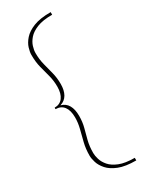

<svg xmlns="http://www.w3.org/2000/svg" viewBox="-207 -714 714 897"><g transform="rotate(-30 150.0 -265.0)"><path d="M242 135Q184 135 149 121Q114 107 95.5 86Q77 65 70.5 43.5Q64 22 64 7Q64 -30 72 -62Q80 -94 87.5 -123.5Q95 -153 95 -182Q95 -220 79.5 -240.5Q64 -261 35 -261V-269Q64 -269 79.5 -290Q95 -311 95 -348Q95 -380 87.5 -408.5Q80 -437 72 -467.5Q64 -498 64 -537Q64 -552 70.5 -573.5Q77 -595 95.5 -616Q114 -637 149 -651Q184 -665 242 -665V-651Q191 -651 160 -638.5Q129 -626 113 -607.5Q97 -589 91 -569.5Q85 -550 85 -535Q85 -501 92.5 -471.5Q100 -442 107.5 -413Q115 -384 115 -351Q115 -317 102.5 -295Q90 -273 64 -265Q90 -258 102.5 -236Q115 -214 115 -179Q115 -146 107.5 -118Q100 -90 92.5 -61Q85 -32 85 5Q85 20 91 39.5Q97 59 113 77.5Q129 96 160 108.5Q191 121 242 121Z"/></g></svg>

Font: Smooch Sans Thin
Style: Regular
Weight: 100
Designer: Robert E. Leuschke
Foundry: Robert E. Leuschke
Version: Version 1.010